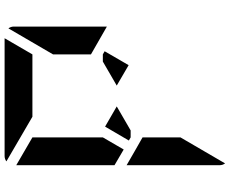

<svg xmlns="http://www.w3.org/2000/svg" viewBox="-104 -936 1023 856"><g transform="rotate(-90 408.0 -508.5)"><path d="M593 -698V-784L709 -983Q717 -972 717 -959V-544L593 -615ZM271 -552 361 -500 254 -438H223L209 -446ZM223 -302V-216L107 -17Q99 -28 99 -41V-456L158 -422L186 -406L223 -385ZM169 -469 99 -510V-948L223 -876V-698V-590V-562ZM315 -876 116 -992Q127 -1000 140 -1000H346H470H665L593 -876H554H470H346ZM607 -554 545 -447 454 -500 561 -562H593Z"/></g></svg>

Font: DSEG14 Modern Mini
Style: Bold
Weight: 700
Designer: Keshikan(Twitter:@keshinomi_88pro)
Version: Version 0.46